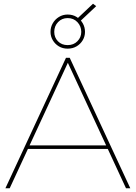

<svg xmlns="http://www.w3.org/2000/svg" viewBox="-20 -1010 728 1030"><path d="M9 0 334 -700H354L679 0H656L339 -684H349L32 0ZM116 -211 126 -230H561L571 -211ZM343 -749Q316 -749 295.5 -761.5Q275 -774 263 -794.5Q251 -815 251 -839Q251 -864 263 -885Q275 -906 296 -919Q317 -932 343 -932Q370 -932 391 -919Q412 -906 424 -885Q436 -864 436 -839Q436 -815 424 -794.5Q412 -774 391 -761.5Q370 -749 343 -749ZM343 -768Q375 -768 395.5 -789Q416 -810 416 -839Q416 -869 395.5 -891Q375 -913 343 -913Q312 -913 291.5 -891.5Q271 -870 271 -839Q271 -809 291 -788.5Q311 -768 343 -768ZM411 -897 390 -906 479 -990 496 -977Z"/></svg>

Font: Montserrat Thin
Style: Regular
Weight: 100
Designer: Julieta Ulanovsky
Foundry: Julieta Ulanovsky
Version: Version 9.000